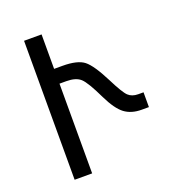

<svg xmlns="http://www.w3.org/2000/svg" viewBox="-130 -820 857 927"><g transform="rotate(-20 299.0 -357.0)"><path d="M96 0V-714H186V-537H229Q306 -537 339.5 -510.5Q373 -484 418 -395Q456 -319 475 -301Q494 -283 526 -283H553V-207H516Q463 -207 428.5 -233Q394 -259 360 -329Q318 -417 294 -439Q270 -461 221 -461H186V0Z"/></g></svg>

Font: Noto Sans Armenian
Style: Regular
Weight: 400
Designer: Monotype Design Team
Foundry: Monotype Imaging Inc.
Version: Version 2.040;GOOG;noto-fonts:20170220:a8a215d2e889